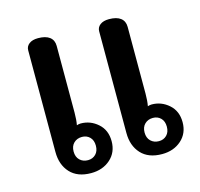

<svg xmlns="http://www.w3.org/2000/svg" viewBox="-87 -647 782 750"><g transform="rotate(-15 304.0 -271.5)"><path d="M79 -106V-517Q79 -533 92 -543Q105 -553 128 -553Q159 -553 175 -540.5Q191 -528 191 -505V-235Q191 -206 187 -185Q195 -188 203 -188Q242 -188 272 -161.5Q302 -135 302 -90Q302 -45 271 -17.5Q240 10 193 10Q138 10 108.5 -22Q79 -54 79 -106ZM366 -106V-517Q366 -533 379 -543Q392 -553 415 -553Q446 -553 462 -540.5Q478 -528 478 -505V-235Q478 -206 474 -185Q482 -188 490 -188Q529 -188 559 -161.5Q589 -135 589 -90Q589 -45 558 -17.5Q527 10 480 10Q425 10 395.5 -22Q366 -54 366 -106ZM238 -89Q238 -111 225.5 -123.5Q213 -136 194 -136Q174 -136 161 -123.5Q148 -111 148 -89Q148 -67 161 -54.5Q174 -42 194 -42Q213 -42 225.5 -54.5Q238 -67 238 -89ZM525 -89Q525 -111 512.5 -123.5Q500 -136 481 -136Q461 -136 448 -123.5Q435 -111 435 -89Q435 -67 448 -54.5Q461 -42 481 -42Q500 -42 512.5 -54.5Q525 -67 525 -89Z"/></g></svg>

Font: Maitree SemiBold
Style: Regular
Weight: 600
Designer: CadsonDemak Team
Foundry: CadsonDemak
Version: Version 1.001